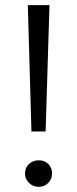

<svg xmlns="http://www.w3.org/2000/svg" viewBox="-20 -720 300 745"><path d="M130 5Q108 5 92.5 -10.5Q77 -26 77 -47Q77 -69 92.5 -83.5Q108 -98 130 -98Q153 -98 167.5 -83.5Q182 -69 182 -47Q182 -26 167.5 -10.5Q153 5 130 5ZM102 -210 88 -700H172L157 -210Z"/></svg>

Font: Modern
Style: Small
Weight: 400
Designer: Julieta Ulanovsky
Foundry: Julieta Ulanovsky
Version: Version 8.000